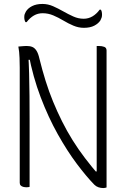

<svg xmlns="http://www.w3.org/2000/svg" viewBox="-20 -943 640 973"><path d="M130 4Q127 5 123 5.5Q119 6 114 6Q106 6 98 4Q90 2 85 -3Q80 -8 80 -17Q80 -90 80 -163Q80 -236 80 -309Q80 -382 80 -454.5Q80 -527 80 -600Q80 -617 79 -649Q78 -681 73 -707Q82 -708 89 -708.5Q96 -709 102.5 -709.5Q109 -710 115 -710Q132 -710 144 -705Q156 -700 165 -686Q174 -672 180 -645Q194 -588 211 -533.5Q228 -479 249 -428Q270 -377 294.5 -328Q319 -279 348 -232.5Q377 -186 411 -141.5Q445 -97 483 -53L450 -74H487L470 -50Q470 -98 470 -146.5Q470 -195 470 -243.5Q470 -292 470 -341Q470 -390 470 -439Q470 -488 470 -537Q470 -581 470 -624Q470 -667 470 -710Q472 -710 475 -710Q478 -710 480 -710Q497 -710 508.5 -705.5Q520 -701 520 -687Q520 -615 520 -543Q520 -471 520 -399Q520 -327 520 -255Q520 -183 520 -111Q520 -81 520 -51.5Q520 -22 520 7Q517 8 514.5 8.5Q512 9 509 9.5Q506 10 503 10Q491 10 479 6Q467 2 458 -7Q418 -48 369.5 -112.5Q321 -177 273 -262.5Q225 -348 186 -450.5Q147 -553 125 -669L140 -640H111L123 -671Q126 -626 127.5 -571.5Q129 -517 129.5 -456.5Q130 -396 130 -334Q130 -272 130 -212Q130 -152 130 -98Q130 -72 130 -47Q130 -22 130 4ZM404 -848Q428 -848 448.5 -860Q469 -872 485 -894H491Q494 -890 495.5 -883.5Q497 -877 497 -869Q497 -860 495 -854Q493 -848 489 -840Q479 -824 458 -813Q437 -802 405 -802Q378 -802 352 -813Q326 -824 301 -839Q276 -854 250 -865Q224 -876 196 -876Q172 -876 152 -864.5Q132 -853 115 -831H109Q106 -836 104.5 -842Q103 -848 103 -856Q103 -865 105 -871Q107 -877 111 -884Q121 -901 142.5 -912Q164 -923 195 -923Q223 -923 249 -911.5Q275 -900 300.5 -885.5Q326 -871 351.5 -859.5Q377 -848 404 -848Z"/></svg>

Font: Recursive Monospace Casual Light
Style: Regular
Weight: 300
Version: Version 1.047